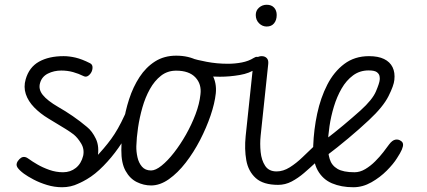

<svg xmlns="http://www.w3.org/2000/svg" viewBox="-20 -777 1793 807"><path d="M241 10Q209 10 177.8 0.5Q146.5 -9 121 -22.5Q95.5 -36 80.5 -47Q61 -61.5 53.2 -73.5Q45.5 -85.5 54.5 -99.5Q62 -110 69.2 -114.2Q76.5 -118.5 84.8 -117Q93 -115.5 102.5 -108Q114.5 -99 136.8 -86Q159 -73 187.2 -63Q215.5 -53 245 -53Q276 -53 298.8 -71.2Q321.5 -89.5 329.5 -122Q335.5 -150 321 -174Q306.5 -198 290 -211.5Q276.5 -222 256 -234.8Q235.5 -247.5 215.8 -259.2Q196 -271 184 -278.5Q149 -299.5 123.8 -325.5Q98.5 -351.5 88.5 -381.5Q78.5 -411.5 88 -444Q102.5 -494.5 144 -517.8Q185.5 -541 247.5 -541Q271 -541 297.8 -534.8Q324.5 -528.5 358 -511.5Q368 -506.5 368.8 -496Q369.5 -485.5 365 -475.5Q360 -465 350.8 -458.5Q341.5 -452 331.5 -457Q310.5 -467.5 287.2 -474Q264 -480.5 237.5 -480.5Q207 -480.5 181.5 -467.8Q156 -455 148.5 -428.5Q140.5 -402 159.8 -378Q179 -354 224.5 -327.5Q254.5 -310.5 285.5 -289.2Q316.5 -268 345.5 -243.5Q367.5 -226 383 -193.5Q398.5 -161 390 -114Q384.5 -76.5 362.8 -48.5Q341 -20.5 309.2 -5.2Q277.5 10 241 10ZM299 -3Q295 -3 296 -7Q297 -13.5 307 -27.5Q317 -41.5 330.5 -58.2Q344 -75 357 -89.2Q370 -103.5 377 -110.5Q418.5 -153.5 447.2 -192.8Q476 -232 503 -291L559.5 -414.5Q561 -418.5 562.5 -418.5Q566.5 -418 565 -389Q563.5 -360 557.5 -326Q554 -306 549.2 -287.8Q544.5 -269.5 538 -257.5L525 -232.5Q506.5 -196.5 477.8 -155.5Q449 -114.5 415 -80Q380 -44 344.8 -23.5Q309.5 -3 299 -3Z M615 2.5Q584 2.5 555 -11.8Q526 -26 507.8 -58.8Q489.5 -91.5 490 -147Q490.5 -198.5 498.2 -253.8Q506 -309 522.8 -360.5Q539.5 -412 566.5 -453.2Q593.5 -494.5 631.8 -518.8Q670 -543 720.5 -543Q773 -543 812 -521.8Q851 -500.5 871.2 -464.8Q891.5 -429 887 -384.5Q882.5 -342.5 865 -291.2Q847.5 -240 820.8 -188.2Q794 -136.5 760.5 -93.2Q727 -50 689.8 -23.8Q652.5 2.5 615 2.5ZM615 -60.5Q634 -60.5 659.2 -80.8Q684.5 -101 711.2 -135.2Q738 -169.5 761.8 -211.5Q785.5 -253.5 802 -297.2Q818.5 -341 822.5 -380Q828 -423.5 801.2 -451.8Q774.5 -480 720.5 -480Q684 -480 656.8 -458.8Q629.5 -437.5 610 -402.5Q590.5 -367.5 578.5 -325.2Q566.5 -283 560.2 -240.5Q554 -198 553 -162.5Q552.5 -139.5 557.8 -116Q563 -92.5 576.8 -76.5Q590.5 -60.5 615 -60.5ZM785.5 -532Q806 -525.5 848.8 -517.2Q891.5 -509 938 -509Q968 -509 996.5 -514.5Q1025 -520 1046.5 -533.5Q1055 -539 1061 -538Q1069 -538 1072.2 -531Q1075.5 -524 1073 -514Q1071.5 -507.5 1067 -500.5Q1062.5 -493.5 1054.5 -487.5Q1029.5 -469 987.8 -461.8Q946 -454.5 904 -454.5Q864 -454.5 830.5 -458.8Q797 -463 783.5 -467Q771 -471 763.5 -485Q756 -499 756 -512Q756 -523.5 763 -530.2Q770 -537 785.5 -532Z M1149 0Q1086.5 0 1055 -28.5Q1023.5 -57 1015.2 -103.5Q1007 -150 1012.5 -204.5L1045 -512Q1046.5 -526 1057 -533.5Q1067.5 -541 1080 -541Q1093 -541 1101 -533Q1109 -525 1107.5 -509L1075.5 -206.5Q1072 -173 1075.5 -138.2Q1079 -103.5 1094.5 -80Q1110 -56.5 1142.5 -56.5ZM1055 -714Q1055 -733 1068.8 -745Q1082.5 -757 1101 -757Q1121 -757 1132 -745Q1143 -733 1143 -714Q1143 -692.5 1132 -679Q1121 -665.5 1101 -665.5Q1082.5 -665.5 1068.8 -679.2Q1055 -693 1055 -714ZM1305.5 -92.5Q1282.5 -71 1257.8 -49.8Q1233 -28.5 1206 -14.2Q1179 0 1149 0Q1134.5 0 1128 -8.8Q1121.5 -17.5 1121 -28Q1121 -38.5 1126.8 -47.5Q1132.5 -56.5 1142.5 -56.5Q1170.5 -56.5 1198 -73.8Q1225.5 -91 1251.8 -116.5Q1278 -142 1303 -165.5Q1308 -170.5 1314 -170.5Q1321.5 -170.5 1327 -162.8Q1332.5 -155 1332 -142Q1331.5 -131.5 1325.8 -118.5Q1320 -105.5 1305.5 -92.5Z M1347.5 -190Q1386 -219.5 1424 -251.2Q1462 -283 1495 -312.5Q1545.5 -358 1560.2 -393Q1575 -428 1576 -441.5Q1577 -448 1575.2 -457.2Q1573.5 -466.5 1563.8 -473.8Q1554 -481 1529.5 -481Q1492 -481 1463.8 -460Q1435.5 -439 1415.8 -404.8Q1396 -370.5 1383.5 -329.2Q1371 -288 1365 -247.2Q1359 -206.5 1358 -173Q1357.5 -135.5 1365.8 -108.5Q1374 -81.5 1398.5 -67.2Q1423 -53 1470 -53L1465 10Q1414.5 10 1375.5 -6.5Q1336.5 -23 1315.2 -61.2Q1294 -99.5 1296.5 -164.5Q1299 -232.5 1313.2 -299.2Q1327.5 -366 1355.5 -420.8Q1383.5 -475.5 1427 -508.2Q1470.5 -541 1531 -541Q1569.5 -541 1594.2 -529Q1619 -517 1630 -494.5Q1641 -472 1637.5 -441Q1635.5 -418 1613 -373Q1590.5 -328 1531 -272.5Q1490.5 -234.5 1444.2 -195.8Q1398 -157 1351.5 -122ZM1470 -53Q1493 -53 1515.2 -66.2Q1537.5 -79.5 1557 -99Q1576.5 -118.5 1591.5 -138Q1606.5 -157.5 1615.5 -170Q1628.5 -187.5 1641.8 -190Q1655 -192.5 1666 -184Q1673 -179.5 1674 -171Q1675 -162.5 1669 -148.2Q1663 -134 1648.5 -112Q1634 -88.5 1605.8 -60Q1577.5 -31.5 1541 -10.8Q1504.5 10 1465 10Q1452.5 10 1446.8 1.8Q1441 -6.5 1441 -17Q1441 -30 1448.8 -41.5Q1456.5 -53 1470 -53Z"/></svg>

Font: Edu NSW ACT Cursive
Style: Regular
Weight: 400
Designer: Tina and Corey Anderson, Eben Sorkin, Mirko Velimirovic
Foundry: Sorkin Type Co.
Version: Version 2.000